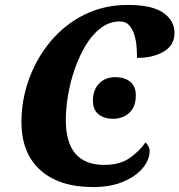

<svg xmlns="http://www.w3.org/2000/svg" viewBox="-20 -749 728 779"><path d="M358 10Q220 10 143.5 -59Q67 -128 67 -254Q67 -344 98 -429Q129 -514 186 -582Q243 -650 322.5 -689.5Q402 -729 499 -729Q596 -729 642 -697.5Q688 -666 688 -616Q688 -565 644 -539.5Q600 -514 536 -514Q536 -535 534 -560.5Q532 -586 524.5 -609.5Q517 -633 503 -647.5Q489 -662 466 -662Q425 -662 390.5 -636.5Q356 -611 329.5 -568Q303 -525 284.5 -472.5Q266 -420 256.5 -365Q247 -310 247 -262Q247 -80 403 -80Q467 -80 507 -108.5Q547 -137 570 -171Q576 -166 581.5 -157Q587 -148 587 -136Q587 -101 559.5 -67.5Q532 -34 480.5 -12Q429 10 358 10ZM440 -267Q403 -267 380 -285Q357 -303 357 -341Q357 -384 382 -410Q407 -436 448 -436Q484 -436 507.5 -418Q531 -400 531 -362Q531 -327 517 -306Q503 -285 482 -276Q461 -267 440 -267Z"/></svg>

Font: Noto Serif SemiCondensed ExtraBold
Style: Italic
Weight: 800
Width: 4
Italic angle: -12°
Designer: Monotype Design Team
Foundry: Monotype Imaging Inc.
Version: Version 2.014; ttfautohint (v1.8.4.7-5d5b)